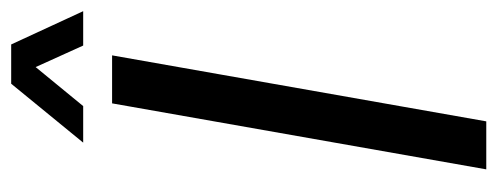

<svg xmlns="http://www.w3.org/2000/svg" viewBox="-300 -612 911 352"><g transform="rotate(-90 156.0 -435.5)"><path d="M22 0 143 -686H231L110 0ZM71 -739 179 -871H251L312 -739H249L196 -856H234L138 -739Z"/></g></svg>

Font: Archivo Condensed
Style: Italic
Weight: 400
Width: 3
Italic angle: -10°
Designer: Hector Gatti
Foundry: Omnibus-Type
Version: Version 2.001